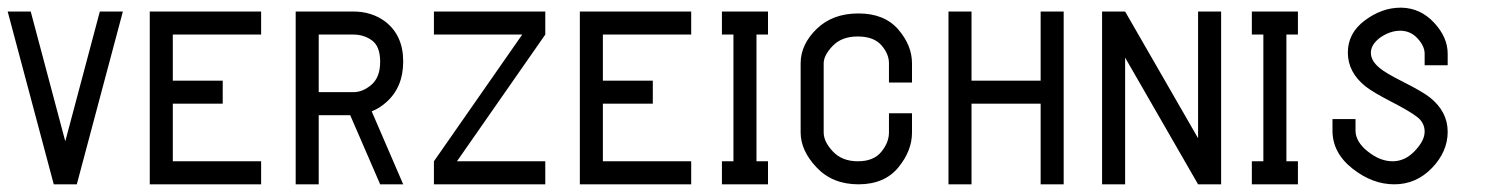

<svg xmlns="http://www.w3.org/2000/svg" viewBox="-20 -480 3880 500"><path d="M0 -450H60L150 -112L240 -450H300L180 0H120Z M370 -450H660V-390H430V-270H560V-210H430V-60H660V0H370Z M810 -390V-240H900Q925 -240 947.5 -259.5Q970 -279 970 -319Q970 -359 949 -374.5Q928 -390 900 -390ZM750 -450H900Q948 -450 983 -424Q1030 -388 1030 -320Q1030 -252 985 -213Q968 -198 948 -190L1030 0H970L892 -180H810V0H750Z M1110 -450H1400V-390L1170 -60H1400V0H1110V-60L1340 -390H1110Z M1490 -450H1780V-390H1550V-270H1680V-210H1550V-60H1780V0H1490Z M1860 -450H1980V-390H1950V-60H1980V0H1860V-60H1890V-390H1860Z M2355 -315V-265H2295V-315Q2295 -340 2275 -362.5Q2255 -385 2213.5 -385Q2172 -385 2148.5 -360.5Q2125 -336 2125 -315V-135Q2125 -111 2149 -85.5Q2173 -60 2214 -60Q2255 -60 2275 -84.5Q2295 -109 2295 -135V-185H2355V-135Q2355 -87 2319 -43.5Q2283 0 2215.5 0Q2148 0 2106.5 -44Q2065 -88 2065 -135V-315Q2065 -364 2106.5 -404.5Q2148 -445 2215.5 -445Q2283 -445 2319 -403.5Q2355 -362 2355 -315Z M2450 -450H2510V-270H2690V-450H2750V0H2690V-210H2510V0H2450Z M2850 -450H2910L3100 -120V-450H3160V0H3100L2910 -330V0H2850Z M3240 -450H3360V-390H3330V-60H3360V0H3240V-60H3270V-390H3240Z M3627 -460H3630Q3679 -459 3714.5 -421Q3750 -383 3750 -340V-310H3690V-340Q3690 -360 3671.5 -380Q3653 -400 3626.5 -400Q3600 -400 3574 -382Q3550 -364 3550 -342.5Q3550 -321 3574 -302Q3588 -290 3636.5 -265.5Q3685 -241 3704 -226Q3750 -189 3750 -137Q3750 -85 3709 -42.5Q3668 0 3611 0Q3554 0 3502 -41Q3450 -82 3450 -140V-170H3510V-140Q3510 -111 3542 -85.5Q3574 -60 3606.5 -60Q3639 -60 3664.5 -87Q3690 -114 3690 -137Q3690 -160 3671 -175Q3652 -190 3603.5 -215Q3555 -240 3536 -255Q3490 -292 3490 -343Q3490 -394 3534.5 -427Q3579 -460 3627 -460Z"/></svg>

Font: SOV_Station
Style: Bold
Weight: 700
Version: Version 1.00